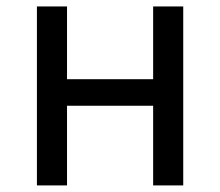

<svg xmlns="http://www.w3.org/2000/svg" viewBox="-20 -563 669 583"><path d="M92.1 0V-543.4H183.5V-322.5H445V-543.4H536.4V0H445V-241.9H183.5V0Z"/></svg>

Font: Noto Sans HK Thin
Style: Regular
Weight: 100
Designer: Ryoko NISHIZUKA 西塚涼子 (kana, bopomofo & ideographs); Paul D. Hunt (Latin, Greek & Cyrillic); Sandoll Communications 산돌커뮤니
Foundry: Adobe
Version: Version 2.004-H2;hotconv 1.0.118;makeotfexe 2.5.65603